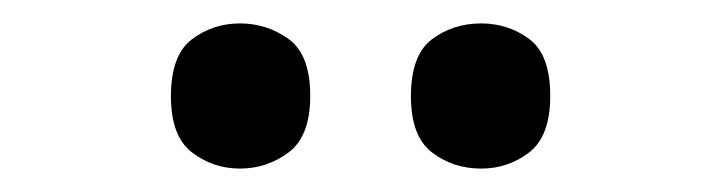

<svg xmlns="http://www.w3.org/2000/svg" viewBox="-20 -770 617 164"><path d="M391 -626Q367 -626 349 -639.8Q331 -653.6 331 -687.7Q331 -723 349 -736.5Q367 -750 391 -750Q414 -750 432 -736.7Q450 -723.4 450 -688Q450 -653.7 432 -639.8Q414 -626 391 -626ZM185 -626Q162 -626 144 -639.8Q126 -653.6 126 -687.7Q126 -723 144 -736.5Q162 -750 185 -750Q208 -750 226.5 -736.7Q245 -723.4 245 -688Q245 -653.7 226.5 -639.8Q208 -626 185 -626Z"/></svg>

Font: Noto Serif Khojki
Style: Regular
Weight: 400
Designer: Juan Bruce
Version: Version 2.002